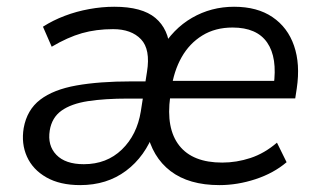

<svg xmlns="http://www.w3.org/2000/svg" viewBox="-20 -531 931 560"><path d="M213.9 8.9Q154.8 8.9 115.2 -13.7Q75.6 -36.3 58.6 -74.2Q41.6 -112 49.1 -157.6Q58.7 -210.8 97.3 -240.3Q136 -269.8 202.8 -281.7Q269.7 -293.6 362.5 -293.6H414L406.7 -243.5H353.9Q285.6 -243.5 236.5 -236Q187.5 -228.4 159.3 -208.2Q131.2 -188.1 125.1 -150.6Q118.1 -106.6 144.4 -79.4Q170.6 -52.1 224.6 -52.1Q291.2 -52.1 335.4 -94.8Q379.6 -137.5 390.7 -206.2L408.7 -321.4Q419.3 -387 391.2 -416.5Q363 -446 309.8 -446Q260.6 -446 219 -434.2Q177.4 -422.3 130.8 -394.7L105.3 -453.1Q134.3 -471.7 168.6 -484.7Q203 -497.8 240.2 -504.5Q277.3 -511.3 313.3 -511.3Q394.3 -511.3 433.2 -478.7Q472 -446.2 475.6 -385.7H449.2Q484 -446.6 540 -479Q596 -511.3 662.7 -511.3Q730.5 -511.3 774.8 -481.1Q819.2 -451 837.6 -397.6Q856.1 -344.2 845.6 -273.4L841.1 -244H460.4L468.3 -295.2H795.5L778.1 -280.8Q789.6 -362.9 759.3 -406.8Q729 -450.7 658.3 -450.7Q607.7 -450.7 570.1 -427.5Q532.4 -404.3 509.6 -363.9Q486.9 -323.5 479.8 -271.9L476.4 -248.5Q463.8 -156.2 502.8 -106.5Q541.8 -56.8 628.1 -56.8Q669.8 -56.8 710.6 -70.2Q751.3 -83.6 787.8 -114.9L815.9 -57.9Q778.1 -25.8 725.3 -8.4Q672.5 8.9 620.1 8.9Q531 8.9 477.4 -32Q423.8 -73 408.1 -148.4H430.3Q403.4 -74.5 347.5 -32.8Q291.7 8.9 213.9 8.9Z"/></svg>

Font: Mulish ExtraLight
Style: Italic
Weight: 200
Italic angle: -9°
Designer: Vernon Adams
Foundry: Vernon Adams
Version: Version 3.603